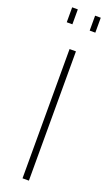

<svg xmlns="http://www.w3.org/2000/svg" viewBox="-176 -954 578 991"><g transform="rotate(20 113.5 -458.5)"><path d="M96 0V-710H131V0ZM35 -835V-917H66V-835ZM161 -835V-917H192V-835Z"/></g></svg>

Font: Raleway Thin ExtraLight
Style: Regular
Weight: 250
Version: Version 4.026